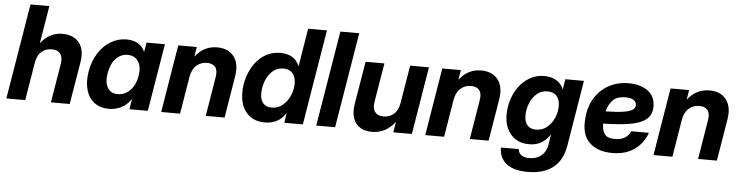

<svg xmlns="http://www.w3.org/2000/svg" viewBox="-52 -989 5626 1459"><g transform="rotate(5 2761.0 -259.0)"><path d="M199.7 -286.6 152.3 0H8.3L128.9 -727.5H272.9L225.1 -439.5Q256.8 -481 297.6 -503.7Q338.4 -526.4 392.1 -526.4Q474.6 -526.4 518.1 -473.4Q561.5 -420.4 545.4 -322.8L491.7 0H348.1L397.5 -296.4Q405.8 -348.1 385.5 -375.2Q365.2 -402.3 319.8 -402.3Q275.4 -402.3 242.4 -374.5Q209.5 -346.7 199.7 -286.6Z M792 10.7Q724.6 10.7 679.9 -22.9Q635.3 -56.6 617.7 -117.2Q600.1 -177.7 613.3 -258.3Q626.5 -337.4 664.6 -397.9Q702.6 -458.5 758.3 -492.4Q814 -526.4 879.9 -526.4Q929.7 -526.4 965.8 -506.1Q1002 -485.8 1019 -445.8H1021L1032.7 -515.6H1172.9L1087.4 0H947.3L960 -77.1H958.5Q928.7 -33.7 885.7 -11.5Q842.8 10.7 792 10.7ZM848.6 -106.4Q902.8 -106.4 943.1 -147.7Q983.4 -189 994.6 -258.3Q1006.3 -327.1 979.7 -368.7Q953.1 -410.2 898.9 -410.2Q846.2 -410.2 808.3 -370.4Q770.5 -330.6 758.3 -258.3Q746.6 -186 771.2 -146.2Q795.9 -106.4 848.6 -106.4Z M1379.9 -281.7 1333.5 0H1189.5L1274.4 -515.6H1416L1403.8 -440.9Q1436 -482.9 1477.5 -504.6Q1519 -526.4 1571.3 -526.4Q1656.2 -526.4 1699 -470.9Q1741.7 -415.5 1725.6 -318.4L1672.9 0H1529.3L1579.1 -301.3Q1587.4 -353 1567.1 -377.7Q1546.9 -402.3 1504.4 -402.3Q1457 -402.3 1423.3 -372.1Q1389.6 -341.8 1379.9 -281.7Z M1981 10.7Q1891.6 10.7 1841.1 -46.9Q1790.5 -104.5 1790.5 -201.2Q1790.5 -261.7 1808.6 -319.8Q1826.7 -377.9 1860.6 -424.6Q1894.5 -471.2 1943.1 -498.8Q1991.7 -526.4 2053.2 -526.4Q2161.6 -526.4 2198.7 -438H2199.2L2246.6 -727.5H2390.1L2270 0H2128.4L2140.6 -75.7H2140.1Q2110.8 -29.3 2069.8 -9.3Q2028.8 10.7 1981 10.7ZM2022 -106.4Q2070.8 -106.4 2106.4 -136.2Q2142.1 -166 2161.6 -211.4Q2181.2 -256.8 2181.2 -304.2Q2181.2 -354 2156.2 -382.1Q2131.3 -410.2 2087.4 -410.2Q2038.1 -410.2 2003.9 -379.4Q1969.7 -348.6 1952.1 -302Q1934.6 -255.4 1934.6 -207Q1934.6 -158.2 1957.5 -132.3Q1980.5 -106.4 2022 -106.4Z M2636.7 -727.5 2516.1 0H2372.1L2492.7 -727.5Z M2797.4 10.7Q2714.8 10.7 2674.3 -42.2Q2633.8 -95.2 2649.9 -192.9L2703.6 -515.6H2847.2L2797.9 -219.2Q2789.6 -167.5 2810.1 -140.4Q2830.6 -113.3 2875.5 -113.3Q2919.9 -113.3 2952.9 -141.1Q2985.8 -168.9 2996.1 -229L3043.5 -515.6H3187L3101.6 0H2960L2973.6 -81.1Q2939.9 -37.1 2896.5 -13.2Q2853 10.7 2797.4 10.7Z M3394 -281.7 3347.7 0H3203.6L3288.6 -515.6H3430.2L3418 -440.9Q3450.2 -482.9 3491.7 -504.6Q3533.2 -526.4 3585.4 -526.4Q3670.4 -526.4 3713.1 -470.9Q3755.9 -415.5 3739.7 -318.4L3687 0H3543.5L3593.3 -301.3Q3601.6 -353 3581.3 -377.7Q3561 -402.3 3518.6 -402.3Q3471.2 -402.3 3437.5 -372.1Q3403.8 -341.8 3394 -281.7Z M4004.4 210.9Q3892.6 210.9 3838.1 165Q3783.7 119.1 3785.2 43.9H3920.9Q3926.8 105 4006.3 105Q4062.5 105 4098.9 73.7Q4135.3 42.5 4144 -13.2L4155.3 -87.4H4154.8Q4124 -42 4085.2 -20.8Q4046.4 0.5 3996.6 0.5Q3906.7 0.5 3856.2 -57.6Q3805.7 -115.7 3805.7 -209.5Q3805.7 -269 3824 -325.7Q3842.3 -382.3 3876.7 -427.5Q3911.1 -472.7 3959.2 -499.5Q4007.3 -526.4 4066.9 -526.4Q4120.1 -526.4 4158 -503.7Q4195.8 -481 4213.9 -438H4214.4L4227.1 -515.6H4369.1L4286.6 -15.1Q4272.9 66.4 4233.9 116.2Q4194.8 166 4136 188.5Q4077.1 210.9 4004.4 210.9ZM4037.1 -114.7Q4085.9 -114.7 4121.3 -143.8Q4156.7 -172.9 4176 -217.3Q4195.3 -261.7 4195.3 -308.6Q4195.3 -356.9 4170.7 -384.5Q4146 -412.1 4102.1 -412.1Q4053.2 -412.1 4019 -382.3Q3984.9 -352.5 3967 -307.1Q3949.2 -261.7 3949.2 -214.4Q3949.2 -165.5 3972.4 -140.1Q3995.6 -114.7 4037.1 -114.7Z M4630.4 11.7Q4518.1 11.7 4455.1 -49.3Q4392.1 -110.4 4404.3 -235.4Q4411.6 -324.7 4452.9 -390.4Q4494.1 -456.1 4560.5 -491.7Q4627 -527.3 4710 -527.3Q4767.6 -527.3 4813.5 -509.8Q4859.4 -492.2 4886 -456.8Q4912.6 -421.4 4912.6 -368.7Q4912.6 -303.2 4869.4 -268.6Q4826.2 -233.9 4743.4 -220.5Q4660.6 -207 4543 -205.1Q4542 -157.7 4561.5 -127Q4581.1 -96.2 4641.6 -96.2Q4689 -96.2 4718.8 -115.5Q4748.5 -134.8 4760.7 -165.5H4895.5Q4867.7 -85.9 4800.3 -37.1Q4732.9 11.7 4630.4 11.7ZM4553.2 -298.8Q4644.5 -300.8 4693.4 -309.1Q4742.2 -317.4 4760.3 -331.8Q4778.3 -346.2 4778.3 -366.7Q4778.3 -390.6 4757.1 -404.5Q4735.8 -418.5 4695.3 -418.5Q4628.4 -418.5 4596.7 -383.5Q4564.9 -348.6 4553.2 -298.8Z M5135.3 -281.7 5088.9 0H4944.8L5029.8 -515.6H5171.4L5159.2 -440.9Q5191.4 -482.9 5232.9 -504.6Q5274.4 -526.4 5326.7 -526.4Q5411.6 -526.4 5454.3 -470.9Q5497.1 -415.5 5481 -318.4L5428.2 0H5284.7L5334.5 -301.3Q5342.8 -353 5322.5 -377.7Q5302.2 -402.3 5259.8 -402.3Q5212.4 -402.3 5178.7 -372.1Q5145 -341.8 5135.3 -281.7Z"/></g></svg>

Font: Inter Display
Style: Bold Italic
Weight: 700
Italic angle: -9.39999°
Designer: Rasmus Andersson
Foundry: rsms
Version: Version 4.000;git-a52131595